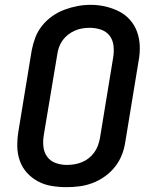

<svg xmlns="http://www.w3.org/2000/svg" viewBox="-20 -766 640 794"><path d="M255 8Q224 8 193.5 3Q163 -2 137 -16Q111 -30 91.5 -51.5Q72 -73 62 -101Q52 -129 51.5 -160Q51 -191 56 -222L111 -557Q116 -584 126 -610.5Q136 -637 154 -659.5Q172 -682 196 -699Q220 -716 247 -726Q274 -736 301 -741Q328 -746 355 -746Q387 -746 416.5 -739Q446 -732 472 -719Q498 -706 517.5 -684Q537 -662 547 -634Q557 -606 558 -575Q559 -544 553 -513L498 -178Q494 -151 483.5 -124.5Q473 -98 455 -75.5Q437 -53 413 -36Q389 -19 362.5 -9Q336 1 308.5 4.5Q281 8 255 8ZM256 -84Q272 -84 287.5 -86.5Q303 -89 318 -95Q333 -101 346 -111Q359 -121 369 -134.5Q379 -148 384.5 -163Q390 -178 393 -193L448 -528Q452 -552 449.5 -576Q447 -600 433.5 -618Q420 -636 397.5 -643.5Q375 -651 351 -651Q336 -651 320.5 -648.5Q305 -646 290 -639.5Q275 -633 262 -623Q249 -613 239.5 -600Q230 -587 224.5 -572Q219 -557 217 -542L161 -207Q157 -183 159.5 -159.5Q162 -136 175 -118Q188 -100 210 -92Q232 -84 256 -84Z"/></svg>

Font: Iosevka Curly SmBdExObl
Style: Regular
Weight: 600
Width: 7
Italic angle: -9°
Monospace: yes
Designer: Belleve Invis
Foundry: Belleve Invis
Version: Version 11.1.0; ttfautohint (v1.8.3)